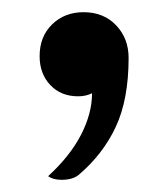

<svg xmlns="http://www.w3.org/2000/svg" viewBox="-20 -149 276 315"><path d="M131 4Q121 9 108 9Q80 9 62.5 -9.5Q45 -28 45 -57Q45 -89 65.5 -109Q86 -129 117 -129Q150 -129 170.5 -107.5Q191 -86 191 -54Q191 14 170 59Q149 104 109 138Q99 146 81 146Q67 146 59 140Q95 107 113 72Q131 37 131 4Z"/></svg>

Font: K2D
Style: Regular
Weight: 400
Version: Version 1.000; ttfautohint (v1.6)